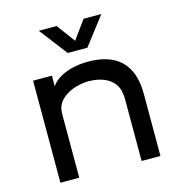

<svg xmlns="http://www.w3.org/2000/svg" viewBox="-108 -822 852 916"><g transform="rotate(-15 318.5 -363.5)"><path d="M78 0H171V-302C171 -313 171 -326 173 -337C184 -397 261 -433 335 -433C399 -433 456 -406 472 -355C477 -338 479 -321 479 -304V0H572V-308C572 -456 492 -525 352 -524C247 -523 187 -481 171 -450V-504H78ZM166 -727 272 -589H369L475 -727H387L321 -636L254 -727Z"/></g></svg>

Font: Hibana 45 SubMedium
Style: Regular
Weight: 500
Width: 6
Designer: pygmalion
Foundry: ybstudio
Version: Version 2021.007;FEAKit 1.0